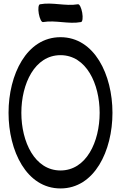

<svg xmlns="http://www.w3.org/2000/svg" viewBox="-20 -1034 684 1079"><path d="M222 -910C293 -922 365 -897 435 -910C444 -911 447 -935 442 -963C437 -990 427 -1012 418 -1010C347 -998 275 -1023 205 -1010C196 -1009 193 -985 198 -957C203 -930 213 -908 222 -910ZM612 -400C612 -614 511 -825 320 -825C129 -825 28 -614 28 -400C28 -186 129 25 320 25C511 25 612 -186 612 -400ZM100 -400C100 -563 175 -724 320 -724C465 -724 540 -563 540 -400C540 -237 465 -76 320 -76C175 -76 100 -237 100 -400Z"/></svg>

Font: Nupuram Condensed Medium
Style: Regular
Weight: 500
Width: 3
Designer: Santhosh Thottingal (santhosh.thottingal@gmail.com)
Foundry: SMC
Version: Version 1.000